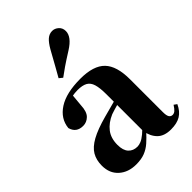

<svg xmlns="http://www.w3.org/2000/svg" viewBox="-255 -984 1111 1111"><g transform="rotate(-45 300.0 -428.5)"><path d="M185 17Q121 17 80 -19.5Q39 -56 39 -119Q39 -165 58.5 -198.5Q78 -232 125 -258Q172 -284 253 -306Q291 -317 342.5 -330Q394 -343 434 -353V-327Q394 -317 354.5 -306Q315 -295 292 -287Q243 -266 215.5 -230.5Q188 -195 188 -140Q188 -95 208.5 -73Q229 -51 263 -51Q276 -51 292.5 -57.5Q309 -64 331.5 -82.5Q354 -101 385 -136L404 -80H363Q335 -49 310.5 -27.5Q286 -6 256.5 5.5Q227 17 185 17ZM471 16Q416 16 387 -13Q358 -42 350 -91V-93V-393Q350 -445 341 -474.5Q332 -504 310 -516Q288 -528 250 -528Q226 -528 200 -523Q174 -518 136 -505L208 -529L201 -453Q199 -401 177 -379.5Q155 -358 126 -358Q70 -358 56 -410Q63 -480 127 -521.5Q191 -563 307 -563Q414 -563 461 -514.5Q508 -466 508 -357V-88Q508 -60 515.5 -48.5Q523 -37 537 -37Q548 -37 558 -45Q568 -53 582 -75L600 -62Q581 -21 550.5 -2.5Q520 16 471 16ZM220 -654Q236 -683 255 -716Q274 -749 305 -806Q325 -841 344 -857.5Q363 -874 387 -874Q408 -874 425.5 -858.5Q443 -843 443 -817Q443 -794 426 -771.5Q409 -749 374 -727Q323 -695 294 -675Q265 -655 241 -637Z"/></g></svg>

Font: Noto Serif TC ExtraLight Black
Style: Regular
Weight: 900
Version: Version 2.003-H1;hotconv 1.1.1;makeotfexe 2.6.0